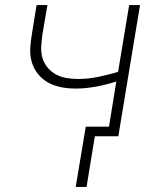

<svg xmlns="http://www.w3.org/2000/svg" viewBox="-20 -540 640 761"><path d="M280 201 320 -38H412L441 -217Q401 -204 360 -196.5Q319 -189 279 -189Q250 -189 222 -194.5Q194 -200 170.5 -213Q147 -226 130 -247.5Q113 -269 105.5 -295.5Q98 -322 100 -351Q102 -380 107 -409L125 -520H168L148 -403Q145 -380 143.5 -356.5Q142 -333 148 -311.5Q154 -290 168 -273Q182 -256 201 -245.5Q220 -235 242.5 -231Q265 -227 289 -227Q328 -227 368 -235Q408 -243 448 -255L492 -520H535L449 0H356L323 201Z"/></svg>

Font: Iosevka SS04 XLt Ex
Style: Italic
Weight: 200
Width: 7
Italic angle: -9°
Monospace: yes
Designer: Belleve Invis
Foundry: Belleve Invis
Version: Version 19.0.0; ttfautohint (v1.8.4)